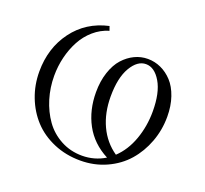

<svg xmlns="http://www.w3.org/2000/svg" viewBox="-122 -844 1061 996"><g transform="rotate(20 408.5 -346.0)"><path d="M58.1 -354Q58.1 -483.9 128.4 -578.6Q198.7 -673.3 319.8 -700.2L328.1 -676.8Q282.2 -663.1 245.6 -631.3Q209 -599.6 185.8 -556.4Q162.6 -513.2 150.4 -462.9Q138.2 -412.6 138.2 -359.9Q138.2 -294.4 156.7 -233.6Q175.3 -172.9 209.5 -124.8Q243.7 -76.7 297.1 -47.9Q350.6 -19 415 -19Q483.4 -19 541 -54.2Q455.1 -99.1 413.1 -177.2Q371.1 -255.4 371.1 -354Q371.1 -415 387.7 -464.6Q404.3 -514.2 431.9 -544.7Q459.5 -575.2 493.9 -591.6Q528.3 -607.9 565.9 -607.9Q604 -607.9 638.7 -592Q673.3 -576.2 701.2 -546.1Q729 -516.1 745.6 -467.8Q762.2 -419.4 762.2 -359.9Q762.2 -286.6 737.3 -220Q712.4 -153.3 668.2 -102.8Q624 -52.2 558.1 -22.2Q492.2 7.8 415 7.8Q335.4 7.8 267.8 -21Q200.2 -49.8 154.5 -99.1Q108.9 -148.4 83.5 -214.4Q58.1 -280.3 58.1 -354ZM450.2 -358.9Q450.2 -268.6 483.2 -198Q516.1 -127.4 579.1 -84Q629.4 -131.3 655.8 -204.8Q682.1 -278.3 682.1 -359.9Q682.1 -463.4 647.7 -521.2Q613.3 -579.1 565.9 -579.1Q519 -579.1 484.6 -520.8Q450.2 -462.4 450.2 -358.9Z"/></g></svg>

Font: Dihjauti S
Style: Regular
Weight: 400
Designer: T. Christopher White
Version: Version 3.0.0